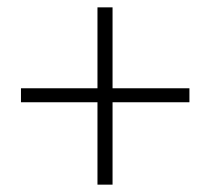

<svg xmlns="http://www.w3.org/2000/svg" viewBox="-20 -592 571 522"><path d="M245 -90V-572H286V-90ZM495 -314H37V-352H495Z"/></svg>

Font: Source Serif 4 18pt Light
Style: Regular
Weight: 300
Designer: Frank Grießhammer
Foundry: Adobe Systems Incorporated
Version: Version 4.004;hotconv 1.0.116;makeotfexe 2.5.65601